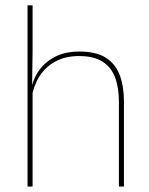

<svg xmlns="http://www.w3.org/2000/svg" viewBox="-20 -684 548 704"><path d="M416 0V-310Q416 -363 401.8 -400.5Q387.5 -438 355.5 -458.2Q323.5 -478.5 270 -478.5Q220 -478.5 183.5 -458.8Q147 -439 125 -404.5Q103 -370 96 -325.5L85 -344H92.5Q97 -385 118.8 -419.2Q140.5 -453.5 178.8 -474.2Q217 -495 271 -495Q331.5 -495 367.2 -472.8Q403 -450.5 418.8 -409.2Q434.5 -368 434.5 -311V0ZM81 0V-664.5H99.5V-495.5L97.5 -357L99.5 -354V0Z"/></svg>

Font: Anek Telugu Medium Thin
Style: Regular
Weight: 250
Version: Version 1.003